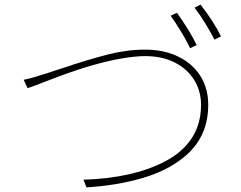

<svg xmlns="http://www.w3.org/2000/svg" viewBox="-20 -820 1040 828"><path d="M130 -488 179 -503Q189 -506 246 -525Q359 -563 443 -584.5Q527 -606 606 -606Q684 -606 744 -578Q807 -549 842.5 -495Q878 -441 878 -368Q878 -224 769 -139Q698 -82 590.5 -51Q483 -20 353 -12L340 -45Q552 -52 688 -122Q847 -204 847 -368Q847 -427 817.5 -475Q788 -523 733.5 -550.5Q679 -578 607 -578Q515 -578 366 -535Q285 -511 170 -466Q122 -447 99 -440L82 -476Q109 -481 130 -488ZM828 -626 800 -612Q786 -642 761.5 -682.5Q737 -723 716 -752L743 -765Q798 -688 828 -626ZM933 -663 905 -649Q887 -684 863.5 -722Q840 -760 819 -787L845 -800Q903 -725 933 -663Z"/></svg>

Font: Merged Yaku Han JP Thin
Style: Regular
Weight: 250
Designer: Ryoko NISHIZUKA 西塚涼子 (kana, bopomofo & ideographs); Paul D. Hunt (Latin, Greek & Cyrillic); Sandoll Communications 산돌커뮤니
Foundry: Adobe
Version: Version 2.004